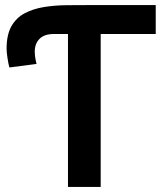

<svg xmlns="http://www.w3.org/2000/svg" viewBox="-20 -725 640 757"><path d="M248 -591V12H377V-591H594V-705H334Q288 -705 241 -704.5Q194 -704 152 -697Q110 -690 77 -672.5Q44 -655 25 -621.5Q6 -588 6 -533Q6 -520 9.5 -496.5Q13 -473 17 -459L124 -473Q119 -494 118 -505Q117 -516 117 -521Q117 -553 136 -572Q155 -591 193 -591Z"/></svg>

Font: Repo DemiBold
Style: Regular
Weight: 600
Designer: Stefan Peev
Foundry: Context Ltd
Version: Version 1.502